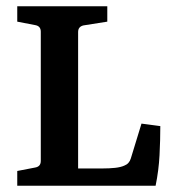

<svg xmlns="http://www.w3.org/2000/svg" viewBox="-20 -592 549 612"><path d="M431 -198 491 -190Q491 -146 488.5 -97.5Q486 -49 476 0H35V-47L92 -58Q110 -61 110 -79V-491Q110 -509 92 -512L35 -523V-572H322V-523L246 -511Q229 -507 229 -490V-55H305Q329 -55 347 -57Q365 -59 376 -64Q392 -70 397 -87Z"/></svg>

Font: Yrsa SemiBold
Style: Regular
Weight: 600
Version: Version 2.004